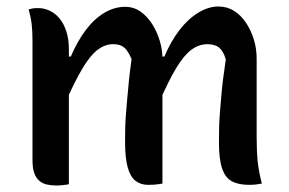

<svg xmlns="http://www.w3.org/2000/svg" viewBox="-20 -565 890 591"><path d="M786 0Q780 1 774 2Q768 3 761.5 3.5Q755 4 747 4Q715 4 694.5 -6.5Q674 -17 664 -45.5Q654 -74 654 -125Q654 -150 654.5 -173Q655 -196 657 -219Q659 -242 661 -267Q663 -292 666.5 -320.5Q670 -349 675 -382Q668 -407 655 -418Q642 -429 618 -429Q593 -429 570 -412.5Q547 -396 523 -356.5Q499 -317 468 -246V-391H486Q506 -438 532.5 -472.5Q559 -507 590.5 -526Q622 -545 652 -545Q679 -545 700.5 -531.5Q722 -518 737.5 -494.5Q753 -471 761.5 -443Q770 -415 770 -385Q770 -359 770 -330Q770 -301 770 -270.5Q770 -240 770 -208Q770 -176 770 -144Q770 -101 773 -70Q776 -39 786 0ZM480 0Q475 1 468 2Q461 3 453.5 3.5Q446 4 436 4Q413 4 397 -8.5Q381 -21 373 -50Q365 -79 365 -128Q365 -152 365.5 -173.5Q366 -195 368 -217.5Q370 -240 372 -265Q374 -290 377 -318.5Q380 -347 385 -383Q379 -398 371.5 -408.5Q364 -419 354 -424Q344 -429 328 -429Q304 -429 281.5 -412.5Q259 -396 234.5 -355.5Q210 -315 179 -244V-391H198Q218 -438 244 -472.5Q270 -507 301 -525.5Q332 -544 365 -544Q392 -544 413 -529Q434 -514 449 -490Q464 -466 472 -438.5Q480 -411 480 -385Q480 -341 480 -294.5Q480 -248 480 -199.5Q480 -151 480 -101Q480 -51 480 0ZM192 2Q188 3 184 3.5Q180 4 176 4.5Q172 5 166.5 5.5Q161 6 155 6Q138 6 124.5 3Q111 0 101 -8.5Q91 -17 85.5 -32Q80 -47 80 -73Q80 -134 80 -195Q80 -256 80 -317Q80 -378 80 -439Q80 -470 77.5 -491Q75 -512 68 -536Q72 -537 76 -538Q80 -539 83.5 -539.5Q87 -540 91 -540Q95 -540 99 -540Q116 -540 133 -532Q150 -524 163 -508.5Q176 -493 184 -469Q192 -445 192 -413Q192 -344 192 -275Q192 -206 192 -136.5Q192 -67 192 2Z"/></svg>

Font: Recursive Casual Medium
Style: Regular
Weight: 500
Version: Version 1.047